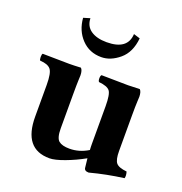

<svg xmlns="http://www.w3.org/2000/svg" viewBox="-123 -774 845 892"><g transform="rotate(20 299.0 -328.5)"><path d="M173.8 -667Q174.8 -627.9 203.9 -607.9Q232.9 -587.9 282.2 -587.9Q385.3 -587.9 389.2 -667L420.9 -657.2Q414.1 -586.4 371.1 -550.3Q328.1 -514.2 282.2 -514.2Q223.1 -514.2 184.6 -554.7Q146 -595.2 141.1 -657.2ZM509.8 -132.8Q509.8 -89.8 522.5 -74.5Q535.2 -59.1 575.2 -55.2Q581.1 -36.1 577.1 -22.9Q492.2 -11.7 411.1 9.8Q389.2 9.8 388.2 -6.8Q385.7 -25.9 383.3 -50.8Q337.9 -25.4 290.5 -7.8Q243.2 9.8 216.8 9.8Q88.9 9.8 88.9 -149.9V-306.2Q88.9 -365.2 74.5 -382.6Q60.1 -399.9 22 -401.9Q18.1 -405.8 18.1 -418.9Q18.1 -432.1 22 -436Q107.9 -434.1 153.8 -434.1Q174.8 -434.1 210.9 -436Q220.7 -426.3 221.2 -401.9Q221.2 -397.9 220.2 -377Q219.2 -356 219.2 -306.2V-139.2Q219.2 -91.3 236.1 -77.6Q252.9 -64 289.1 -64Q337.4 -64 380.9 -90.8Q380.4 -98.6 380.1 -106.2Q379.9 -113.8 379.9 -120.6V-306.2Q379.9 -366.2 366.9 -382.1Q354 -397.9 313 -401.9Q308.1 -405.8 308.1 -418.9Q308.1 -432.1 313 -436Q398.9 -434.1 444.8 -434.1Q463.9 -434.1 502 -436Q511.7 -426.3 512.2 -401.9Q512.2 -397.9 511 -377Q509.8 -356 509.8 -306.2Z"/></g></svg>

Font: Linux Libertine
Style: Bold
Weight: 700
Designer: Philipp H. Poll
Foundry: Philipp H. Poll
Version: Version 5.0.3